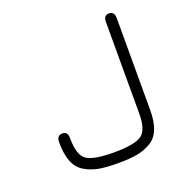

<svg xmlns="http://www.w3.org/2000/svg" viewBox="-117 -734 816 848"><g transform="rotate(-20 291.0 -310.0)"><path d="M296.9 -43Q389.6 -43 424.3 -64.9Q459 -86.9 459 -166V-596.7Q459 -627.9 484.4 -627.9Q509.8 -627.9 509.8 -595.7V-165Q509.8 -110.4 495.6 -75.2Q481.4 -40 451.7 -22.5Q421.9 -4.9 386.2 1.5Q350.6 7.8 296.9 7.8Q243.2 7.8 207.5 1.5Q171.9 -4.9 141.6 -22.9Q111.3 -41 97.2 -76.7Q83 -112.3 83 -168Q83 -200.2 110.4 -200.2Q134.8 -200.2 134.8 -168Q134.8 -86.9 168.9 -64.9Q203.1 -43 296.9 -43Z"/></g></svg>

Font: Jura
Style: Book
Weight: 400
Version: Version 2.3